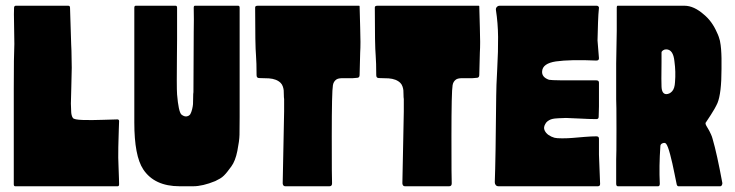

<svg xmlns="http://www.w3.org/2000/svg" viewBox="-20 -649 2562 669"><path d="M392 -100Q392 -93 393 -69.5Q394 -46 394.5 -26.5Q395 -7 395 -7Q395 0 390 0H33Q28 0 28 -7V-23Q28 -24 28 -24Q28 -26 28 -28V-340Q28 -455 30 -496Q30 -531 29 -565Q28 -605 29 -623Q30 -629 35 -629H218Q224 -629 224 -622Q224 -608 228 -495Q229 -491 230 -413Q230 -399 228.5 -347Q227 -295 227 -288Q227 -282 227.5 -274.5Q228 -267 228 -261Q228 -255 229.5 -248.5Q231 -242 234 -238Q238 -232 268 -231Q298 -230 339.5 -231.5Q381 -233 390 -233Q395 -232 395 -227Q395 -226 394 -199Q393 -172 393 -164Q392 -141 392 -100Z M730 -18Q686 0 653 0H606Q518 0 479 -59Q448 -106 448 -222V-306V-622Q448 -629 453 -629H592Q597 -629 597 -622Q597 -549 597 -512Q597 -501 596.5 -454.5Q596 -408 596 -370Q596 -332 597 -320Q602 -260 612 -250Q622 -242 630.5 -243.5Q639 -245 643 -251Q647 -258 649.5 -268.5Q652 -279 652.5 -286Q653 -293 653 -308.5Q653 -324 654 -328Q654 -342 654.5 -429Q655 -516 655 -536Q656 -584 655 -622Q655 -629 659 -629H810Q815 -629 815 -622V-242Q815 -201 814.5 -179.5Q814 -158 807 -123Q800 -88 786 -69Q777 -57 772 -50.5Q767 -44 760.5 -37.5Q754 -31 747 -27Q740 -23 730 -18Z M1233 -627Q1233 -610 1235 -553Q1237 -496 1235 -466Q1233 -396 1233 -388Q1233 -379 1226 -378Q1209 -376 1195.5 -376.5Q1182 -377 1170 -376.5Q1158 -376 1152 -372Q1142 -365 1140 -352Q1136 -331 1136 -174.5Q1136 -18 1137 -10Q1137 0 1128 0H974Q966 0 965 -10Q965 -29 968 -159.5Q971 -290 970 -304Q969 -309 969 -319Q969 -329 968.5 -334.5Q968 -340 965.5 -347.5Q963 -355 958 -360Q944 -374 917 -376L883 -377Q874 -377 874 -387Q874 -431 872 -456Q869 -489 869 -623Q869 -629 878 -629H1231Q1233 -629 1233 -627Z M1650 -627Q1650 -610 1652 -553Q1654 -496 1652 -466Q1650 -396 1650 -388Q1650 -379 1643 -378Q1626 -376 1612.5 -376.5Q1599 -377 1587 -376.5Q1575 -376 1569 -372Q1559 -365 1557 -352Q1553 -331 1553 -174.5Q1553 -18 1554 -10Q1554 0 1545 0H1391Q1383 0 1382 -10Q1382 -29 1385 -159.5Q1388 -290 1387 -304Q1386 -309 1386 -319Q1386 -329 1385.5 -334.5Q1385 -340 1382.5 -347.5Q1380 -355 1375 -360Q1361 -374 1334 -376L1300 -377Q1291 -377 1291 -387Q1291 -431 1289 -456Q1286 -489 1286 -623Q1286 -629 1295 -629H1648Q1650 -629 1650 -627Z M2067 -166Q2067 -126 2067 -110L2071 -8Q2071 0 2063 0H1717Q1711 0 1707.5 -4Q1704 -8 1704 -14Q1707 -91 1709 -316Q1709 -345 1712.5 -408.5Q1716 -472 1715.5 -520.5Q1715 -569 1708 -614Q1707 -620 1711 -624.5Q1715 -629 1721 -629H2059Q2065 -629 2067 -623V-622Q2067 -621 2065 -598Q2064 -589 2062 -508L2067 -446Q2067 -438 2058 -438Q1967 -442 1917 -435Q1871 -428 1869 -401Q1867 -380 1893 -371Q1903 -368 2058 -369Q2067 -369 2067 -361V-278Q2067 -270 2066.5 -259Q2066 -248 2066 -242Q2066 -234 2058 -234Q2034 -234 1998.5 -236Q1963 -238 1952 -238Q1948 -238 1940 -237.5Q1932 -237 1926.5 -237Q1921 -237 1913 -236Q1905 -235 1899.5 -233Q1894 -231 1888.5 -227Q1883 -223 1880 -217Q1873 -205 1877.5 -195Q1882 -185 1891.5 -178.5Q1901 -172 1912 -169Q1919 -167 1939 -167Q1959 -167 1975.5 -168.5Q1992 -170 2017 -172Q2042 -174 2058 -174Q2067 -174 2067 -166Z M2463 -165Q2478 -114 2497 -11Q2497 -7 2495 -3.5Q2493 0 2490 0H2344Q2340 0 2338 -6Q2337 -9 2330 -45Q2323 -81 2315 -111Q2307 -141 2301 -148Q2297 -153 2289 -150Q2281 -147 2281 -140Q2276 -69 2279 -9Q2279 0 2273 0H2133Q2127 0 2127 -9V-93Q2128 -107 2128 -199Q2128 -291 2127 -303V-304V-428Q2130 -558 2129 -623Q2129 -629 2132 -629H2365Q2398 -629 2433 -598Q2461 -575 2478 -536Q2482 -528 2484.5 -520.5Q2487 -513 2488.5 -507Q2490 -501 2491 -492Q2492 -483 2492.5 -478Q2493 -473 2493.5 -461.5Q2494 -450 2494 -446Q2494 -442 2494 -428Q2494 -414 2494 -409Q2494 -324 2480 -290Q2476 -281 2469.5 -269.5Q2463 -258 2457 -249Q2451 -240 2446.5 -233Q2442 -226 2441.5 -225.5Q2441 -225 2441 -225Q2441 -225 2441 -224Q2439 -223 2438.5 -220.5Q2438 -218 2439 -215.5Q2440 -213 2441.5 -210Q2443 -207 2446 -202.5Q2449 -198 2451.5 -193Q2454 -188 2457.5 -180.5Q2461 -173 2463 -165ZM2332 -363Q2335 -399 2330 -435Q2326 -477 2301 -477Q2295 -477 2290 -473.5Q2285 -470 2285 -466Q2285 -462 2285 -456.5Q2285 -451 2285 -445.5Q2285 -440 2285 -433Q2284 -360 2285 -347Q2286 -322 2301 -321Q2313 -321 2322 -331Q2331 -341 2332 -363Z"/></svg>

Font: Cubao Free Narrow
Style: Narrow
Weight: 400
Width: 3
Designer: Aaron Amar
Version: Version 001.001